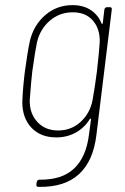

<svg xmlns="http://www.w3.org/2000/svg" viewBox="-20 -529 486 749"><path d="M398 -501H408Q418 -501 416 -491L356 -2Q344 99 288 150.5Q232 202 131 200Q120 200 122 190L123 182Q125 172 134 172Q222 173 269 128.5Q316 84 327 -3L335 -63Q335 -66 333 -66.5Q331 -67 330 -64Q309 -30 275 -11.5Q241 7 200 7Q138 7 102.5 -31Q67 -69 67 -131Q69 -185 77 -250Q88 -331 97 -371Q112 -432 157 -470.5Q202 -509 263 -509Q304 -509 333 -490.5Q362 -472 376 -438Q377 -435 378.5 -435.5Q380 -436 381 -439L387 -491Q389 -501 398 -501ZM358 -250Q366 -320 369 -363Q371 -415 343 -448Q315 -481 264 -481Q212 -481 174 -448Q136 -415 124 -363Q117 -329 106 -251Q102 -219 96 -138Q95 -87 125.5 -53.5Q156 -20 207 -20Q258 -20 294.5 -53.5Q331 -87 341 -138Q350 -187 358 -250Z"/></svg>

Font: Barlow Semi Condensed Thin
Style: Italic
Weight: 250
Width: 4
Italic angle: -7°
Designer: Jeremy Tribby
Foundry: Tribby Type
Version: Version 1.408